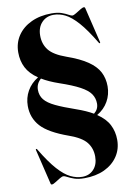

<svg xmlns="http://www.w3.org/2000/svg" viewBox="-99 -775 725 1038"><g transform="rotate(-10 264.0 -256.0)"><path d="M168 167.5Q161 167.5 147.2 175.8Q133.5 184 120.2 192.5Q107 201 101 201Q94.5 201 93.5 194.5L47.5 3.5Q46 -1 48.5 -3Q51.5 -4.5 54.5 0Q100 76 136.8 116.8Q173.5 157.5 205.8 173Q238 188.5 269.5 188.5Q308 188.5 332.2 162.5Q356.5 136.5 356.5 92.5Q356.5 47 330.5 14.2Q304.5 -18.5 237 -42.5Q129 -81 87 -127.5Q45 -174 45 -239.5Q45 -284 66.2 -321.5Q87.5 -359 126.5 -382.5Q82.5 -412.5 63.5 -449.8Q44.5 -487 44.5 -533.5Q44.5 -585.5 71.5 -625.5Q98.5 -665.5 146.8 -688Q195 -710.5 258 -710.5Q291 -710.5 312.8 -702.8Q334.5 -695 348 -687.2Q361.5 -679.5 368 -679.5Q375 -679.5 388.8 -688Q402.5 -696.5 416 -704.8Q429.5 -713 435.5 -713Q441.5 -713 443 -706.5L489.5 -513.5Q491 -509 488.5 -506.5Q485.5 -505.5 482.5 -510Q436.5 -587 399.8 -628.2Q363 -669.5 331.2 -685.2Q299.5 -701 267.5 -701Q228 -701 202.5 -674.2Q177 -647.5 177 -602Q177 -556 203 -523Q229 -490 296.5 -466Q369 -440.5 411 -411.5Q453 -382.5 470.8 -347.8Q488.5 -313 488.5 -270Q488.5 -225 467.2 -187.5Q446 -150 406 -126.5Q451 -96.5 470.2 -59Q489.5 -21.5 489.5 24Q489.5 75 463.2 114.2Q437 153.5 389.8 175.8Q342.5 198 279 198Q246 198 224 190.2Q202 182.5 188.5 175Q175 167.5 168 167.5ZM299.5 -177Q353 -158.5 390.5 -136.5Q416 -156.5 416 -188Q416 -217.5 400 -241Q384 -264.5 344.2 -286Q304.5 -307.5 234 -331.5Q179 -350.5 141 -373.5Q114 -350 114 -316Q114 -284.5 132 -262Q150 -239.5 190.8 -220Q231.5 -200.5 299.5 -177Z"/></g></svg>

Font: Fraunces 144pt S000
Style: Bold
Weight: 700
Version: Version 1.000; ttfautohint (v1.8.3)